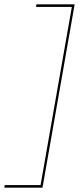

<svg xmlns="http://www.w3.org/2000/svg" viewBox="-26 -734 373 890"><path d="M-6 136 -4 124H162L307 -702H141L143 -714H320L171 136Z"/></svg>

Font: Anybody UltraExpanded Thin
Style: Italic
Weight: 100
Width: 9
Italic angle: -10°
Designer: Tyler Finck
Foundry: Etcetera Type Company
Version: Version 1.010; ttfautohint (v1.8.3) -l 8 -r 50 -G 200 -x 14 